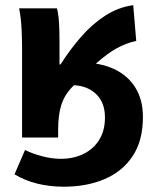

<svg xmlns="http://www.w3.org/2000/svg" viewBox="-20 -528 586 737"><path d="M64.7 0V-343.5Q64.7 -373.3 62.9 -415.1Q61 -456.8 53.4 -496.1H198.7Q204.6 -472.7 206.5 -440.7Q208.4 -408.6 208.4 -373.6V-280.8H212.4Q249.1 -338.3 291.5 -387Q334 -435.7 383.9 -467.9Q433.7 -500.2 491.4 -508.1L502.9 -371Q463.5 -362.3 427.6 -342.4Q391.8 -322.6 350.7 -285.9Q309.6 -249.1 253.2 -189.8Q226.2 -161.4 214.7 -123.3Q203.3 -85.2 203.1 -29.4V0ZM224.9 188.7Q170.9 188.7 122.9 176.8Q74.9 164.8 35.7 141.1L76.1 47.8Q104.6 61.9 141.7 71.8Q178.8 81.6 213.1 81.6Q262.6 81.6 301 62.6Q339.4 43.6 361.2 8.2Q382.9 -27.3 382.9 -77.1Q382.9 -136 347.1 -168.6Q311.3 -201.3 253.4 -201.3L288.4 -288.2Q363 -288.2 416.7 -263.5Q470.5 -238.7 499.5 -191.9Q528.6 -145.1 528.6 -78.7Q528.6 12.1 489.2 71.2Q449.9 130.4 381.4 159.5Q313 188.7 224.9 188.7Z"/></svg>

Font: Source Sans Variable
Style: Regular
Weight: 200
Designer: Paul D. Hunt
Foundry: Adobe Systems Incorporated
Version: Version 3.006;hotconv 1.0.111;makeotfexe 2.5.65597